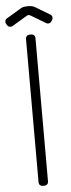

<svg xmlns="http://www.w3.org/2000/svg" viewBox="-87 -981 375 1012"><g transform="rotate(-5 101.0 -475.0)"><path d="M76.5 -780V-20C76.5 -14.3 78.4 -9.6 82.2 -5.8C86.1 -1.9 90.8 0 96.5 0H106.5C112.2 0 116.9 -1.9 120.8 -5.8C124.6 -9.6 126.5 -14.3 126.5 -20V-780C126.5 -785.7 124.6 -790.4 120.8 -794.2C116.9 -798.1 112.2 -800 106.5 -800H96.5C90.8 -800 86.1 -798.1 82.2 -794.2C78.4 -790.4 76.5 -785.7 76.5 -780ZM216 -895.5 137.5 -942.5 135.5 -943.5 133.5 -944.5C125.5 -948.2 116.2 -950 105.5 -950H95.5C85.2 -950 76 -948.2 68 -944.5L66 -943.5L64 -942.5L-14.5 -895.5C-19.2 -892.8 -22.2 -888.8 -23.5 -883.2C-24.8 -877.8 -24.2 -872.7 -21.5 -868L-16.5 -859.5C-13.5 -854.8 -9.3 -851.8 -4 -850.5C1.3 -849.2 6.3 -849.8 11 -852.5L90.5 -900C97.2 -904.3 104 -904.3 111 -900L190.5 -852.5C195.2 -849.8 200.2 -849.2 205.5 -850.5C210.8 -851.8 214.8 -854.8 217.5 -859.5L223 -868C225.7 -872.7 226.3 -877.8 225 -883.2C223.7 -888.8 220.7 -892.8 216 -895.5Z"/></g></svg>

Font: lerotica
Style: Regular
Weight: 400
Designer: defharo
Foundry: deFharo
Version: Version 1.001 2011